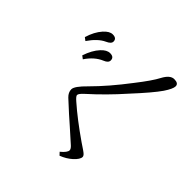

<svg xmlns="http://www.w3.org/2000/svg" viewBox="-101 -1035 1202 1202"><g transform="rotate(-45 500.0 -434.0)"><path d="M619.1 -674.8Q684.1 -652.8 720.7 -618.7Q752.4 -589.8 752.4 -561Q752.4 -525.9 722.7 -525.9Q701.7 -525.9 689.5 -557.1Q666 -613.3 604 -654.8ZM711.4 -744.1Q774.9 -725.1 814 -689.9Q847.2 -660.2 847.2 -632.3Q847.2 -597.2 818.4 -597.2Q798.8 -597.2 784.2 -630.4Q761.7 -679.7 696.3 -724.1ZM92.3 -348.1Q123.5 -310.1 143.1 -310.1Q154.8 -310.1 170.4 -327.1L249 -415Q290 -462.9 370.1 -549.3Q393.1 -573.2 420.4 -573.2Q447.8 -573.2 508.3 -511.2Q599.6 -419.9 725.6 -324.2Q817.9 -252 866.2 -227.1Q921.4 -197.8 921.4 -162.1Q921.4 -124 895.5 -124Q873 -124 823.2 -157.2Q766.6 -196.3 655.3 -299.3Q550.8 -391.6 459.5 -493.2Q433.1 -522.5 420.4 -522.5Q410.2 -522.5 387.2 -495.6Q315.4 -414.1 231.4 -293Q210.9 -263.7 205.1 -253.9L200.2 -247.1Q184.1 -223.1 171.4 -223.1Q149.4 -223.1 118.7 -256.8Q90.3 -288.6 74.2 -331.1Z"/></g></svg>

Font: I.Ming
Style: Regular
Weight: 400
Designer: Ichiten Fonts Project
Version: Version 6.11; Dec 27, 2019